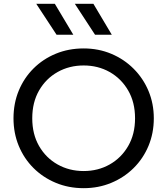

<svg xmlns="http://www.w3.org/2000/svg" viewBox="-20 -968 874 1003"><path d="M417 15Q338.5 15 271.8 -12.8Q205 -40.5 155.2 -90Q105.5 -139.5 78 -206Q50.5 -272.5 50.5 -350Q50.5 -428 78 -494.5Q105.5 -561 155.2 -610.5Q205 -660 271.8 -687.5Q338.5 -715 417 -715Q494.5 -715 561.2 -687Q628 -659 678 -609Q728 -559 755.8 -492.8Q783.5 -426.5 783.5 -350Q783.5 -272.5 755.8 -206Q728 -139.5 678 -90Q628 -40.5 561.2 -12.8Q494.5 15 417 15ZM417 -74.5Q492 -74.5 552.8 -108.8Q613.5 -143 649.5 -205Q685.5 -267 685.5 -350Q685.5 -433.5 649.5 -495.5Q613.5 -557.5 552.8 -591.8Q492 -626 417 -626Q342 -626 281 -591.8Q220 -557.5 184.2 -495.5Q148.5 -433.5 148.5 -350Q148.5 -267 184.2 -205Q220 -143 281 -108.8Q342 -74.5 417 -74.5ZM564 -786.5H476.5L371 -948H468ZM363 -786.5H275.5L169.5 -948H266.5Z"/></svg>

Font: Geologica Light
Style: Regular
Weight: 300
Designer: Sindre Bremnes, Frode Helland
Foundry: Monokrom Skriftforlag AS
Version: Version 1.010; ttfautohint (v1.8.4.7-5d5b);gftools[0.9.28]